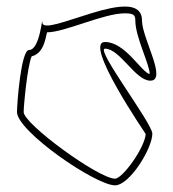

<svg xmlns="http://www.w3.org/2000/svg" viewBox="-20 -686 519 576"><path d="M51 -350C51 -368 62 -488 75 -517C111 -526 116 -569 121 -589C174 -589 291 -646 354 -646C381 -646 386 -641 386 -624C386 -575 430 -490 429 -464C405 -468 356 -560 295 -560C228 -560 417 -285 417 -284C415 -244 348 -150 325 -150C276 -150 51 -314 51 -350ZM31 -350C31 -292 267 -130 325 -130C369 -130 437 -241 437 -285C437 -316 265 -540 295 -540C340 -540 386 -444 431 -444C483 -444 406 -572 406 -624C406 -743 107 -568 107 -619C107 -646 101 -536 67 -536C43 -536 31 -375 31 -350Z"/></svg>

Font: CiSf CamouflageKit II
Style: Outline
Weight: 400
Version: Version 1